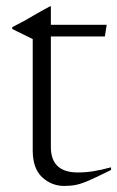

<svg xmlns="http://www.w3.org/2000/svg" viewBox="-20 -592 378 619"><path d="M144 -118Q144 -36 231 -36Q256.5 -36 280 -39.8Q303.5 -43.5 338 -52.5V-44Q294.5 -22.5 269.2 -11.2Q244 0 226 3.8Q208 7.5 187 7.5Q146.5 7.5 116 -20.5Q85.5 -48.5 85.5 -107.5V-466L19.5 -498.5V-504.5Q42.5 -516 56.5 -523.8Q70.5 -531.5 88.5 -542.2Q106.5 -553 141 -571.5H144V-512H324L318 -474.5H144Z"/></svg>

Font: Newsreader Display Light
Style: Regular
Weight: 300
Designer: Hugues Gentile
Foundry: Production Type
Version: Version 1.001